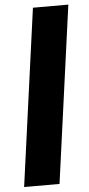

<svg xmlns="http://www.w3.org/2000/svg" viewBox="-57 -864 414 897"><g transform="rotate(-5 149.5 -415.5)"><path d="M19 0 133 -831H299L185 0Z"/></g></svg>

Font: Merriweather 28pt Black
Style: Italic
Weight: 900
Italic angle: -7.8°
Version: Version 2.101